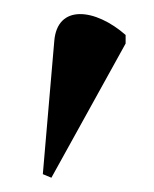

<svg xmlns="http://www.w3.org/2000/svg" viewBox="-20 -746 216 269"><path d="M52 -497 156 -685V-697C114 -734 60 -741 56 -688L40 -502Z"/></svg>

Font: Noto Serif Display Condensed Medium
Style: Regular
Weight: 500
Width: 3
Designer: Monotype Design Team
Foundry: Monotype Imaging Inc.
Version: Version 2.009